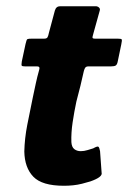

<svg xmlns="http://www.w3.org/2000/svg" viewBox="-20 -596 411 616"><path d="M185 0Q115 0 87 -29Q59 -58 58 -110Q59 -152 67.5 -195.5Q76 -239 85 -282Q91 -310 95 -329Q99 -348 106 -373Q109 -383 99 -383H61Q52 -383 50 -385Q48 -387 50 -399L62 -455Q65 -469 68 -470.5Q71 -472 83 -472H122Q130 -472 132.5 -476.5Q135 -481 137 -491L156 -562Q160 -576 173 -576H287Q293 -576 297.5 -572Q302 -568 300 -562L280 -490Q276 -477 277 -474.5Q278 -472 284 -472H357Q369 -472 370.5 -469.5Q372 -467 369 -453L358 -400Q356 -389 351.5 -386Q347 -383 336 -383H264Q257 -383 254 -379.5Q251 -376 249 -368Q244 -345 238 -320.5Q232 -296 225 -270Q218 -237 213 -203.5Q208 -170 209 -140Q210 -124 218.5 -117.5Q227 -111 239 -111Q250 -111 261 -114.5Q272 -118 279 -120Q293 -128 296 -125Q299 -122 301 -111L306 -42Q310 -28 270 -14Q257 -10 243 -6.5Q229 -3 214.5 -1.5Q200 0 185 0Z"/></svg>

Font: Glory Thin ExtraBold
Style: Italic
Weight: 800
Italic angle: -12°
Version: Version 1.011